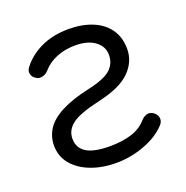

<svg xmlns="http://www.w3.org/2000/svg" viewBox="-105 -649 728 752"><g transform="rotate(-20 258.5 -273.5)"><path d="M257 5Q198 5 151 -13Q104 -31 76.5 -64Q49 -97 49 -142Q49 -180 69.5 -211Q90 -242 135.5 -265.5Q181 -289 255 -305Q322 -320 347.5 -343.5Q373 -367 373 -403Q373 -438 343 -460.5Q313 -483 260 -483Q218 -483 182.5 -468.5Q147 -454 124 -427Q113 -415 99 -412Q85 -409 75 -415Q59 -424 56 -438.5Q53 -453 63 -465Q92 -504 142 -528Q192 -552 259 -552Q314 -552 357 -534.5Q400 -517 424 -483Q448 -449 448 -400Q448 -348 408 -307.5Q368 -267 275 -246Q190 -227 158 -203Q126 -179 126 -143Q126 -104 157.5 -84.5Q189 -65 255 -65Q305 -65 344.5 -77Q384 -89 410 -119Q420 -130 434 -133.5Q448 -137 462 -126Q475 -115 476 -101Q477 -87 466 -75Q432 -38 374 -16.5Q316 5 257 5Z"/></g></svg>

Font: Comfortaa
Style: Regular
Weight: 400
Designer: Johan Aakerlund
Foundry: Johan Aakerlund
Version: Version 3.104; ttfautohint (v1.8.1.43-b0c9)